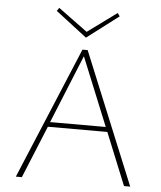

<svg xmlns="http://www.w3.org/2000/svg" viewBox="-58 -905 800 955"><g transform="rotate(5 342.5 -427.5)"><path d="M491 -261H194L87 0H57L332 -658H358L628 0H597ZM481 -285 342 -626 203 -285ZM502 -839 344 -719 188 -839 199 -855 345 -748 491 -855Z"/></g></svg>

Font: Ysabeau Extralight
Style: Regular
Weight: 200
Designer: Christian Thalmann (Catharsis Fonts)
Version: Version 0.003